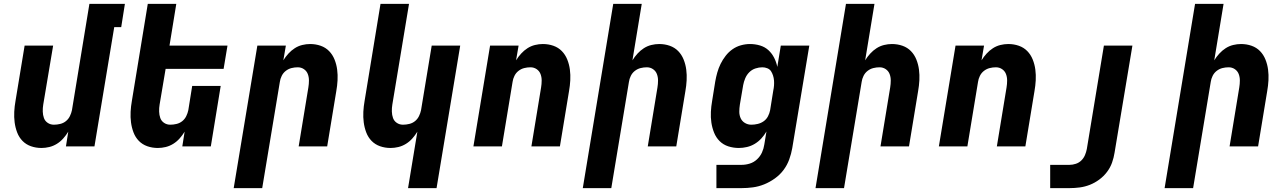

<svg xmlns="http://www.w3.org/2000/svg" viewBox="-20 -755 6640 990"><path d="M194 8Q165 8 139.5 -1Q114 -10 96 -28.5Q78 -47 68.5 -72Q59 -97 55.5 -124Q52 -151 53.5 -179Q55 -207 60 -235L107 -520H254L203 -216Q200 -198 200.5 -180Q201 -162 206.5 -146.5Q212 -131 226 -121.5Q240 -112 258 -112Q274 -112 290.5 -116Q307 -120 320 -130.5Q333 -141 340.5 -156.5Q348 -172 351 -187L441 -735H624L605 -615H569L467 0H320L332 -76Q321 -58 306.5 -41.5Q292 -25 273.5 -13.5Q255 -2 234.5 3Q214 8 194 8Z M794 8Q765 8 739.5 -1Q714 -10 696 -28.5Q678 -47 668.5 -72Q659 -97 655.5 -124Q652 -151 653.5 -179Q655 -207 660 -235L742 -735H889L854 -520H1153L1133 -400H834L803 -216Q800 -198 800.5 -180Q801 -162 806.5 -146.5Q812 -131 826 -121.5Q840 -112 858 -112Q874 -112 890.5 -116Q907 -120 920 -130.5Q933 -141 940.5 -156.5Q948 -172 951 -187L971 -312H1118L1067 0H920L932 -76Q921 -58 906.5 -41.5Q892 -25 873.5 -13.5Q855 -2 834.5 3Q814 8 794 8Z M1185 215 1307 -520H1454L1441 -444Q1452 -462 1467 -478.5Q1482 -495 1500 -506.5Q1518 -518 1538.5 -523Q1559 -528 1579 -528Q1608 -528 1633.5 -519Q1659 -510 1677 -491.5Q1695 -473 1705 -448Q1715 -423 1718.5 -396Q1722 -369 1720.5 -341Q1719 -313 1714 -285L1667 0H1520L1570 -304Q1573 -322 1573 -340Q1573 -358 1567 -373.5Q1561 -389 1547 -398.5Q1533 -408 1515 -408Q1499 -408 1483 -404Q1467 -400 1453.5 -389.5Q1440 -379 1432.5 -363.5Q1425 -348 1423 -333L1332 215Z M2084 215 2132 -76Q2121 -58 2106.5 -41.5Q2092 -25 2073.5 -13.5Q2055 -2 2034.5 3Q2014 8 1994 8Q1965 8 1939.5 -1Q1914 -10 1896 -28.5Q1878 -47 1868.5 -72Q1859 -97 1855.5 -124Q1852 -151 1853.5 -179Q1855 -207 1860 -235L1942 -735H2089L2003 -216Q2000 -198 2000.5 -180Q2001 -162 2006.5 -146.5Q2012 -131 2026 -121.5Q2040 -112 2058 -112Q2074 -112 2090.5 -116Q2107 -120 2120 -130.5Q2133 -141 2140.5 -156.5Q2148 -172 2151 -187L2206 -520H2353L2231 215Z M2421 0 2507 -520H2654L2641 -444Q2652 -462 2667 -478.5Q2682 -495 2700 -506.5Q2718 -518 2738.5 -523Q2759 -528 2779 -528Q2808 -528 2833.5 -519Q2859 -510 2877 -491.5Q2895 -473 2905 -448Q2915 -423 2918.5 -396Q2922 -369 2920.5 -341Q2919 -313 2914 -285L2867 0H2720L2770 -304Q2773 -322 2773 -340Q2773 -358 2767 -373.5Q2761 -389 2747 -398.5Q2733 -408 2715 -408Q2699 -408 2683 -404Q2667 -400 2653.5 -389.5Q2640 -379 2632.5 -363.5Q2625 -348 2623 -333L2568 0Z M2985 215 3142 -735H3289L3241 -444Q3252 -462 3267 -478.5Q3282 -495 3300 -506.5Q3318 -518 3338.5 -523Q3359 -528 3379 -528Q3408 -528 3433.5 -519Q3459 -510 3477 -491.5Q3495 -473 3505 -448Q3515 -423 3518.5 -396Q3522 -369 3520.5 -341Q3519 -313 3514 -285L3467 0H3320L3370 -304Q3373 -322 3373 -340Q3373 -358 3367 -373.5Q3361 -389 3347 -398.5Q3333 -408 3315 -408Q3299 -408 3283 -404Q3267 -400 3253.5 -389.5Q3240 -379 3232.5 -363.5Q3225 -348 3223 -333L3132 215Z M3804 215H3674V95H3804Q3825 95 3846 88.5Q3867 82 3883.5 66.5Q3900 51 3909 31Q3918 11 3921 -10L3932 -77Q3921 -58 3906 -41.5Q3891 -25 3872 -13.5Q3853 -2 3831.5 3Q3810 8 3790 8Q3761 8 3735 -0.5Q3709 -9 3690.5 -27.5Q3672 -46 3662 -71Q3652 -96 3648 -123Q3644 -150 3645.5 -178.5Q3647 -207 3652 -235L3668 -335Q3672 -358 3678.5 -381Q3685 -404 3695.5 -425.5Q3706 -447 3721.5 -467Q3737 -487 3757 -501Q3777 -515 3800.5 -521.5Q3824 -528 3847 -528Q3874 -528 3899 -520.5Q3924 -513 3942 -496.5Q3960 -480 3971.5 -457.5Q3983 -435 3988 -410L4006 -520H4153L4065 9Q4060 38 4049.5 67Q4039 96 4020.5 121Q4002 146 3975.5 165Q3949 184 3920.5 195.5Q3892 207 3862.5 211Q3833 215 3804 215ZM3854 -112Q3870 -112 3887 -116Q3904 -120 3918 -130Q3932 -140 3940 -155.5Q3948 -171 3951 -187L3967 -287Q3970 -301 3971 -314Q3972 -327 3971 -340Q3970 -353 3966 -365.5Q3962 -378 3955.5 -388Q3949 -398 3936.5 -403Q3924 -408 3911 -408Q3893 -408 3875 -402Q3857 -396 3843.5 -382.5Q3830 -369 3822.5 -351Q3815 -333 3812 -316L3795 -216Q3792 -197 3792 -179Q3792 -161 3799 -145.5Q3806 -130 3821 -121Q3836 -112 3854 -112Z M4185 215 4342 -735H4489L4441 -444Q4452 -462 4467 -478.5Q4482 -495 4500 -506.5Q4518 -518 4538.5 -523Q4559 -528 4579 -528Q4608 -528 4633.5 -519Q4659 -510 4677 -491.5Q4695 -473 4705 -448Q4715 -423 4718.5 -396Q4722 -369 4720.5 -341Q4719 -313 4714 -285L4667 0H4520L4570 -304Q4573 -322 4573 -340Q4573 -358 4567 -373.5Q4561 -389 4547 -398.5Q4533 -408 4515 -408Q4499 -408 4483 -404Q4467 -400 4453.5 -389.5Q4440 -379 4432.5 -363.5Q4425 -348 4423 -333L4332 215Z M4821 0 4907 -520H5054L5041 -444Q5052 -462 5067 -478.5Q5082 -495 5100 -506.5Q5118 -518 5138.5 -523Q5159 -528 5179 -528Q5208 -528 5233.5 -519Q5259 -510 5277 -491.5Q5295 -473 5305 -448Q5315 -423 5318.5 -396Q5322 -369 5320.5 -341Q5319 -313 5314 -285L5267 0H5120L5170 -304Q5173 -322 5173 -340Q5173 -358 5167 -373.5Q5161 -389 5147 -398.5Q5133 -408 5115 -408Q5099 -408 5083 -404Q5067 -400 5053.5 -389.5Q5040 -379 5032.5 -363.5Q5025 -348 5023 -333L4968 0Z M5395 215V95H5495Q5511 95 5527.5 89.5Q5544 84 5556 72Q5568 60 5574.5 44.5Q5581 29 5584 13L5672 -520H5819L5727 32Q5723 58 5714 83.5Q5705 109 5688 131.5Q5671 154 5648 171Q5625 188 5599.5 198Q5574 208 5547.5 211.5Q5521 215 5495 215Z M5985 215 6142 -735H6289L6241 -444Q6252 -462 6267 -478.5Q6282 -495 6300 -506.5Q6318 -518 6338.5 -523Q6359 -528 6379 -528Q6408 -528 6433.5 -519Q6459 -510 6477 -491.5Q6495 -473 6505 -448Q6515 -423 6518.5 -396Q6522 -369 6520.5 -341Q6519 -313 6514 -285L6467 0H6320L6370 -304Q6373 -322 6373 -340Q6373 -358 6367 -373.5Q6361 -389 6347 -398.5Q6333 -408 6315 -408Q6299 -408 6283 -404Q6267 -400 6253.5 -389.5Q6240 -379 6232.5 -363.5Q6225 -348 6223 -333L6132 215Z"/></svg>

Font: Iosevka Heavy Extended
Style: Italic
Weight: 900
Width: 7
Italic angle: -9°
Monospace: yes
Designer: Belleve Invis
Foundry: Belleve Invis
Version: Version 32.5.0; ttfautohint (v1.8.4)